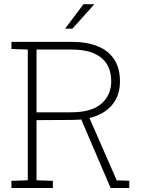

<svg xmlns="http://www.w3.org/2000/svg" viewBox="-20 -914 708 934"><path d="M35.6 0.5V-34.2L115.2 -37.1V-672.9L35.6 -675.8V-710.4H328.6Q404.3 -710.4 456.8 -688.5Q509.3 -666.5 536.4 -623.8Q563.5 -581.1 563.5 -518.6Q563.5 -458 534.7 -416Q505.9 -374 453.6 -352.3Q401.4 -330.6 331.5 -330.6L157.7 -329.6V-37.1L237.3 -34.2V0.5ZM518.1 0.5 367.2 -351.6 409.7 -352.1 547.9 -36.6 608.9 -34.7V0.5ZM157.7 -367.7H324.7Q426.3 -367.7 473.6 -409.9Q521 -452.1 521 -518.6Q521 -592.8 472.9 -632.8Q424.8 -672.9 328.6 -672.9H157.7ZM297.9 -776.4 386.2 -893.6H436L437 -891.1L332 -774.4H299.8Z"/></svg>

Font: Roboto Slab ExtraLight
Style: Regular
Weight: 250
Designer: Google
Version: Version 2.000; ttfautohint (v1.8.1.43-b0c9)